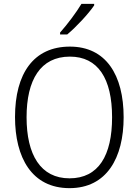

<svg xmlns="http://www.w3.org/2000/svg" viewBox="-20 -967 721 997"><path d="M469 -939V-947H403C376 -902 331 -842 292 -798V-788H329C376 -827 440 -896 469 -939ZM622 -358C622 -578 530 -725 343 -725C155 -725 58 -586 58 -359C58 -149 145 10 341 10C534 10 622 -147 622 -358ZM118 -358C118 -552 190 -673 343 -673C489 -673 562 -559 562 -358C562 -160 492 -41 341 -41C191 -41 118 -163 118 -358Z"/></svg>

Font: Noto Sans Malayalam SemiCondensed Light
Style: Regular
Weight: 300
Width: 4
Designer: Jelle Bosma - Monotype Design Team
Foundry: Monotype Imaging Inc.
Version: Version 2.104